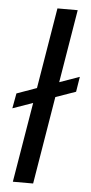

<svg xmlns="http://www.w3.org/2000/svg" viewBox="-53 -759 374 791"><g transform="rotate(5 134.0 -363.5)"><path d="M268.5 -454.5 258.5 -392 175.1 -362.6 115.1 0H31.2L86.3 -330.6L2.8 -301.1L14.2 -363.6L96.6 -393.1L152 -727.3H235.8L185.7 -425.1Z"/></g></svg>

Font: Inter P
Style: Italic
Weight: 400
Italic angle: -9.40001°
Designer: Rasmus Andersson
Foundry: rsms
Version: Version 3.018;git-588b23468